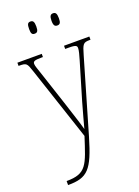

<svg xmlns="http://www.w3.org/2000/svg" viewBox="-179 -811 815 1126"><g transform="rotate(-20 228.5 -248.5)"><path d="M303 -661C319 -661 326 -669 326 -698C326 -728 319 -737 303 -737C288 -737 280 -728 280 -698C280 -669 288 -661 303 -661ZM162 -661C178 -661 185 -669 185 -698C185 -728 178 -737 162 -737C146 -737 140 -728 140 -698C140 -669 146 -661 162 -661ZM42 215V240H43C164 240 199 203 254 16L388 -443C407 -509 411 -516 453 -516H457V-536H299V-516H323C369 -516 372 -508 372 -494C372 -480 365 -454 356 -424L287 -192C269 -127 254 -75 244 -36C234 -75 210 -145 186 -221L121 -418C107 -460 98 -483 98 -495C98 -511 106 -516 151 -516H160V-536H8V-516H10C58 -516 60 -512 78 -458L231 2C178 166 167 215 42 215Z"/></g></svg>

Font: Noto Serif Bengali Condensed Thin
Style: Regular
Weight: 100
Width: 3
Designer: Juan Bruce, Universal Thirst, Indian Type Foundry and the Monotype Design Team.
Foundry: Monotype Imaging Inc.
Version: Version 2.003